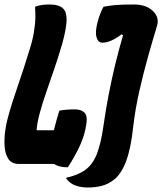

<svg xmlns="http://www.w3.org/2000/svg" viewBox="-31 -730 723 855"><path d="M53 0Q19 0 4.5 -25Q-10 -50 -11 -87Q-12 -124 -6 -159Q-1 -191 12 -235Q25 -279 42 -328.5Q59 -378 75 -427Q91 -476 104 -519.5Q117 -563 121 -594Q126 -625 126.5 -648.5Q127 -672 125 -700Q139 -705 153.5 -707.5Q168 -710 190 -710Q234 -710 252 -690Q270 -670 264 -620Q259 -580 244.5 -530Q230 -480 212 -427Q194 -374 176 -322.5Q158 -271 146 -226.5Q134 -182 132 -150H209Q219 -191 233 -237Q245 -240 264.5 -241.5Q284 -243 303 -243Q329 -243 344 -229.5Q359 -216 354 -181Q347 -128 323.5 -78.5Q300 -29 271 15Q231 15 210 0ZM262 62Q317 50 349.5 26Q382 2 400 -43.5Q418 -89 429 -165Q440 -242 453 -309Q466 -376 481.5 -440.5Q497 -505 517 -573L510 -577Q462 -540 425 -540Q406 -540 399 -563.5Q392 -587 403 -630Q409 -653 416.5 -671.5Q424 -690 430 -700Q450 -704 478.5 -707Q507 -710 565 -710Q620 -710 650 -681Q680 -652 668 -614Q650 -555 629 -480.5Q608 -406 589.5 -324.5Q571 -243 562 -164Q552 -70 531 -13.5Q510 43 478 69Q452 90 422.5 97.5Q393 105 360 105Q329 105 303.5 95.5Q278 86 262 62Z"/></svg>

Font: Recursive Mn Csl St XBd
Style: Italic
Weight: 800
Italic angle: -15°
Monospace: yes
Version: Version 1.079;hotconv 1.0.112;makeotfexe 2.5.65598; ttfautoh